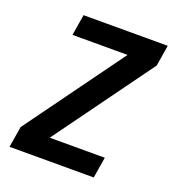

<svg xmlns="http://www.w3.org/2000/svg" viewBox="-133 -841 866 947"><g transform="rotate(20 300.0 -367.5)"><path d="M23 0 41 -110 415 -625H126L144 -735H586L568 -625L194 -110H483L465 0Z"/></g></svg>

Font: Iosevka SS04 XBd Ex Obl
Style: Regular
Weight: 800
Width: 7
Italic angle: -9°
Monospace: yes
Designer: Belleve Invis
Foundry: Belleve Invis
Version: Version 19.0.0; ttfautohint (v1.8.4)